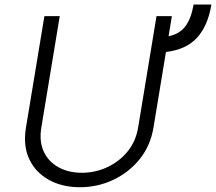

<svg xmlns="http://www.w3.org/2000/svg" viewBox="-20 -797 934 830"><path d="M816.8 -777.3H893.8Q878.9 -685.4 831.7 -633.9Q784.4 -582.4 697.4 -572.4L643.5 -245.7Q630.3 -166.5 583.5 -108.7Q536.6 -50.8 468.9 -19.2Q401.3 12.4 325.3 12.4Q249.3 12.4 191.8 -19.2Q134.2 -50.8 106.7 -108.7Q79.2 -166.5 92.3 -245.7L171.9 -727.3H238.3L158.7 -245.7Q148.8 -185.4 169.2 -141.5Q189.6 -97.7 233 -73.9Q276.3 -50.1 333.8 -50.1Q391 -50.1 442.8 -73.9Q494.7 -97.7 530.9 -141.5Q567.1 -185.4 577.1 -245.7L656.6 -727.3H723L708.8 -640.3Q757.5 -650.2 782.3 -684.7Q807.2 -719.1 816.8 -777.3Z"/></svg>

Font: Inter UI Light
Style: Italic
Weight: 300
Italic angle: 9.39999°
Designer: Rasmus Andersson
Foundry: rsms
Version: 3.2;8d6f07862